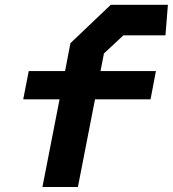

<svg xmlns="http://www.w3.org/2000/svg" viewBox="-20 -764 706 785"><path d="M153.5 0.5H298.5L368.5 -358H595.5L617.5 -473.5H391L405 -545.5L484.5 -619.5H656.5L666.5 -744.5H433L268 -587.5L246 -473.5H97.5L75 -358H223.5Z"/></svg>

Font: Monaspace Krypton
Style: Bold Italic
Weight: 700
Italic angle: -11°
Designer: Riley Cran & the Lettermatic Team
Foundry: Lettermatic
Version: Version 1.101 (Monaspace Krypton)